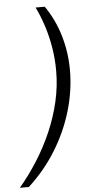

<svg xmlns="http://www.w3.org/2000/svg" viewBox="-93 -770 456 961"><g transform="rotate(-5 135.0 -289.0)"><path d="M170 -735Q218 -666 243 -582Q268 -498 268 -408Q268 -307 238.5 -206Q209 -105 152 -12Q95 81 12 157H-33Q16 99 58.5 32Q101 -35 132.5 -108Q164 -181 181.5 -257Q199 -333 199 -410Q199 -470 189.5 -527.5Q180 -585 163 -637.5Q146 -690 124 -735Z"/></g></svg>

Font: Archivo ExtraCondensed Light
Style: Italic
Weight: 300
Width: 2
Italic angle: -10°
Designer: Hector Gatti
Foundry: Omnibus-Type
Version: Version 2.001